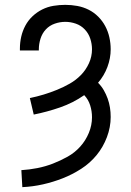

<svg xmlns="http://www.w3.org/2000/svg" viewBox="-20 -548 540 791"><path d="M72 223 68 153Q101 151 134 144.5Q167 138 198 126Q229 114 258.5 97.5Q288 81 310.5 56Q333 31 346 -0.5Q359 -32 359 -65Q359 -90 351.5 -114Q344 -138 327 -156Q281 -124 227.5 -105.5Q174 -87 119 -76L103 -144Q132 -150 160 -158.5Q188 -167 215 -178Q242 -189 267.5 -203.5Q293 -218 313.5 -239Q334 -260 346.5 -287.5Q359 -315 359 -345Q359 -367 352 -388.5Q345 -410 329.5 -426.5Q314 -443 292.5 -450.5Q271 -458 249 -458Q227 -458 205.5 -450.5Q184 -443 169 -427Q154 -411 147 -389Q140 -367 140 -345V-340H62V-348Q62 -373 67.5 -397Q73 -421 84.5 -442.5Q96 -464 114 -481Q132 -498 154 -509Q176 -520 200.5 -524Q225 -528 249 -528Q274 -528 298.5 -523.5Q323 -519 345 -508Q367 -497 384.5 -479.5Q402 -462 413.5 -440.5Q425 -419 430.5 -394.5Q436 -370 436 -345Q436 -308 422.5 -272Q409 -236 384 -207Q398 -193 407.5 -176.5Q417 -160 423.5 -142Q430 -124 433 -105Q436 -86 436 -66Q436 -24 420.5 17Q405 58 378 91Q351 124 314.5 147.5Q278 171 238.5 186.5Q199 202 157 211.5Q115 221 72 223Z"/></svg>

Font: HulyMono
Style: Regular
Weight: 400
Monospace: yes
Designer: Belleve Invis
Foundry: Belleve Invis
Version: Version 33.2.5; ttfautohint (v1.8.4)